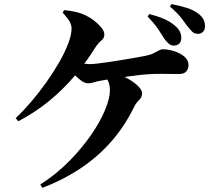

<svg xmlns="http://www.w3.org/2000/svg" viewBox="-20 -854 1040 931"><path d="M939 -690Q923 -690 912.5 -700Q902 -710 887 -729Q875 -746 859 -767Q843 -788 804 -823L812 -834Q855 -826 887 -815.5Q919 -805 940 -789Q959 -775 966.5 -760Q974 -745 974 -726Q974 -710 964.5 -700Q955 -690 939 -690ZM822 -633Q809 -633 798.5 -642Q788 -651 776 -667Q763 -689 746 -714Q729 -739 696 -774L704 -786Q743 -776 773.5 -763Q804 -750 824 -733Q843 -718 851 -703Q859 -688 859 -670Q859 -653 849.5 -643Q840 -633 822 -633ZM175 41Q253 -9 315 -72Q377 -135 421.5 -199.5Q466 -264 489.5 -321Q513 -378 513 -415Q513 -439 506.5 -456Q500 -473 485 -483L505 -508Q550 -498 587 -479.5Q624 -461 646.5 -439.5Q669 -418 669 -402Q669 -383 654.5 -369Q640 -355 631 -337Q586 -244 521.5 -170Q457 -96 374 -40Q291 16 186 57ZM56 -281Q93 -316 131.5 -361Q170 -406 205 -455.5Q240 -505 267.5 -553Q295 -601 311 -643.5Q327 -686 327 -715Q327 -733 317.5 -749.5Q308 -766 284 -793L291 -805Q323 -802 350 -795.5Q377 -789 400 -777Q419 -768 439 -752Q459 -736 472.5 -719Q486 -702 486 -687Q486 -669 472 -658Q458 -647 443 -625Q397 -551 341.5 -485.5Q286 -420 219 -365Q152 -310 69 -266ZM407 -450Q392 -450 374.5 -462.5Q357 -475 341.5 -491.5Q326 -508 316 -521L336 -562Q349 -555 372 -549Q395 -543 414 -543Q428 -543 454 -546Q480 -549 513 -554Q546 -559 579.5 -564.5Q613 -570 641 -575Q669 -580 684 -583Q709 -588 724 -595.5Q739 -603 749.5 -609Q760 -615 770 -615Q795 -615 824 -606Q853 -597 873.5 -580Q894 -563 894 -539Q894 -522 884 -508.5Q874 -495 846 -495Q826 -495 801.5 -495.5Q777 -496 751.5 -496Q726 -496 701 -494Q678 -493 646.5 -489Q615 -485 581.5 -480.5Q548 -476 518.5 -471.5Q489 -467 470 -463Q451 -460 436 -455Q421 -450 407 -450Z"/></svg>

Font: Noto Serif SC ExtraLight ExtraBold
Style: Regular
Weight: 800
Version: Version 2.002-H1;hotconv 1.1.0;makeotfexe 2.6.0